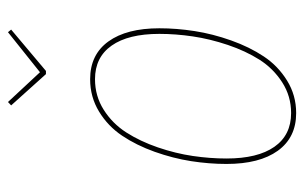

<svg xmlns="http://www.w3.org/2000/svg" viewBox="-166 -618 792 501"><g transform="rotate(-90 230.5 -367.0)"><path d="M397.5 -742.7 404.3 -734.4 296.4 -643.6H288.1L206.5 -734.4L215.3 -742.7L293 -659.2ZM186.5 9.3Q122.6 9.3 88.1 -38.6Q53.7 -86.4 53.7 -172.4Q53.7 -217.8 61 -264.9Q68.4 -312 85.4 -359.9Q102.5 -407.7 127.4 -444.8Q152.3 -481.9 190.4 -505.1Q228.5 -528.3 274.9 -528.3Q338.9 -528.3 373.3 -480.7Q407.7 -433.1 407.7 -347.7Q407.7 -302.7 400.4 -255.6Q393.1 -208.5 376 -160.4Q358.9 -112.3 334.2 -75.2Q309.6 -38.1 271.2 -14.4Q232.9 9.3 186.5 9.3ZM186.5 -3.9Q230.5 -3.9 266.6 -27.1Q302.7 -50.3 325.7 -86.4Q348.6 -122.6 364.3 -169.2Q379.9 -215.8 386.5 -260.5Q393.1 -305.2 393.1 -347.7Q393.1 -428.7 362.5 -472.2Q332 -515.6 274.9 -515.6Q231 -515.6 195.1 -492.9Q159.2 -470.2 136 -434.1Q112.8 -397.9 96.9 -351.6Q81.1 -305.2 74.5 -260.3Q67.9 -215.3 67.9 -172.4Q67.9 -91.3 98.4 -47.6Q128.9 -3.9 186.5 -3.9Z"/></g></svg>

Font: Fira Sans Compressed Hair
Style: Italic
Weight: 100
Width: 3
Italic angle: -8°
Designer: Carrois Corporate & Edenspiekermann AG
Foundry: Carrois Corporate GbR & Edenspiekermann AG
Version: Version 4.203;PS 004.203;hotconv 1.0.88;makeotf.lib2.5.64775